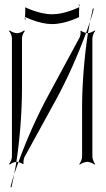

<svg xmlns="http://www.w3.org/2000/svg" viewBox="-20 -692 453 821"><path d="M19 9 22 12C27 7 39 1 50 0C65 -97 74 -215 74 -314V-529C74 -539 81 -554 86 -559L83 -562C78 -557 63 -550 53 -550C42 -550 27 -557 22 -562L19 -559C24 -554 31 -539 31 -529V-22C31 -11 24 4 19 9ZM319 -662C320 -663 321 -664 320 -665C320 -664 319 -663 319 -662ZM320 -665V-672H316C316 -669 319 -667 320 -665ZM87 -620C87 -620 87 -619 88 -619C91 -618 148 -589 203 -589C259 -589 318 -619 318 -619C318 -638 318 -653 319 -662C319 -662 319 -661 318 -661C315 -660 258 -631 203 -631C147 -631 88 -661 88 -661C88 -643 88 -629 87 -620ZM86 -618C85 -619 86 -620 87 -620C87 -619 86 -619 86 -618ZM86 -609C86 -609 90 -609 90 -609C90 -612 87 -616 86 -618ZM348 -551C350 -551 352 -550 353 -550H356C359 -567 362 -584 365 -599C360 -584 354 -568 348 -551ZM365 -599C372 -619 377 -638 381 -655L377 -656C373 -639 369 -620 365 -599ZM319 10 321 12C327 7 343 0 353 0C363 0 379 7 385 12L387 10C382 4 375 -12 375 -22V-528C375 -538 382 -554 387 -560L385 -562C380 -558 366 -551 356 -550C341 -453 331 -333 331 -234V-22C331 -12 324 4 319 10ZM59 1C66 3 76 7 78 10L81 8C79 4 81 -12 84 -19L218 -263C266 -350 314 -459 348 -551C340 -553 329 -557 327 -561L324 -559C326 -554 324 -537 320 -531L187 -285C140 -199 92 -91 59 1ZM41 52C46 36 53 19 59 1C57 0 55 0 53 0H50C47 18 44 36 41 52ZM25 108 29 109C33 92 37 73 41 52C34 72 29 91 25 108Z"/></svg>

Font: Armata Saber
Style: Rg
Weight: 400
Designer: Jasper
Foundry: Cannot Into Space Fonts
Version: Version 0.970